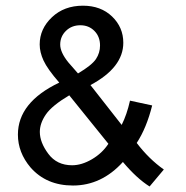

<svg xmlns="http://www.w3.org/2000/svg" viewBox="-20 -657 665 685"><path d="M418.5 -79.1Q467.8 -20.5 513.7 8.3L564.5 -52.2Q511.2 -89.8 467.8 -147Q502.9 -200.7 522.9 -280.8L443.8 -297.9Q432.6 -248 414.1 -211.4L302.7 -353.5Q419.9 -416 419.9 -504.4Q419.9 -559.6 379.9 -598.1Q339.8 -636.7 275.9 -636.7Q209 -636.7 165.5 -595.7Q121.6 -554.2 121.6 -498.5Q121.6 -470.7 135.5 -440.7Q149.4 -410.6 191.4 -362.3Q43.9 -292 43.9 -176.8Q43.9 -112.8 88.9 -59.6Q145.5 4.9 240.2 4.9Q342.3 4.9 418.5 -79.1ZM258.3 -395 224.1 -434.1Q194.8 -470.2 194.8 -498Q194.8 -526.9 215.3 -546.9Q235.8 -566.9 266.6 -566.9Q296.9 -566.9 316.9 -546.6Q336.9 -526.4 336.9 -494.6Q336.9 -468.3 322.3 -446.3Q307.6 -424.3 258.3 -395ZM366.7 -144Q344.7 -110.4 308.1 -88.9Q271.5 -67.4 237.3 -67.4Q182.6 -67.4 152.3 -108.4Q122.1 -148.9 122.1 -186.5Q122.1 -217.3 143.8 -248.8Q165.5 -280.3 227.1 -316.9Z"/></svg>

Font: Eeyek
Style: Regular
Weight: 400
Designer: Pravabati Chingangbam and Tabish
Foundry: SIL International
Version: Version 2.000